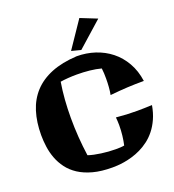

<svg xmlns="http://www.w3.org/2000/svg" viewBox="-173 -1094 1151 1269"><g transform="rotate(-20 402.5 -459.5)"><path d="M789.1 -424.8Q757.3 -424.8 729 -424.1Q700.7 -423.3 672.4 -421.9Q644 -420.4 614.3 -418Q584.5 -415.5 550.8 -412.1Q555.7 -437 557.9 -465.8Q560.1 -494.6 560.1 -524.9Q560.1 -543.5 559.3 -562Q558.6 -580.6 556.2 -597.2Q521 -606.9 476.6 -611.6Q432.1 -616.2 387.2 -616.2Q355.5 -616.2 325.7 -614Q295.9 -611.8 271 -607.9Q261.2 -548.3 256.6 -486.1Q252 -423.8 252 -359.9Q252 -291.5 256.8 -224.1Q261.7 -156.7 271 -90.8Q289.1 -84.5 312 -79.6Q335 -74.7 359.9 -71.3Q384.8 -67.9 410.4 -65.9Q436 -64 460 -64Q476.6 -64 491.9 -64.7Q507.3 -65.4 521 -67.9Q527.8 -97.2 532 -133.1Q536.1 -168.9 536.1 -205.1Q536.1 -233.9 533.2 -261.2Q572.3 -257.3 607.7 -255.6Q643.1 -253.9 680.2 -253.9Q728 -253.9 785.2 -256.8Q775.9 -203.6 757.3 -162.6Q738.8 -121.6 714.1 -90.8Q689.5 -60.1 660.4 -38.1Q631.3 -16.1 600.8 -1.5Q570.3 13.2 540 22Q509.8 30.8 483.2 35.2Q456.5 39.6 434.8 40.8Q413.1 42 399.9 42Q321.8 42 263.9 26.4Q206.1 10.7 165 -16.1Q124 -43 97.4 -78.6Q70.8 -114.3 55.7 -154.5Q40.5 -194.8 34.7 -237.3Q28.8 -279.8 28.8 -319.8Q28.8 -411.1 51.8 -484.4Q74.7 -557.6 123.3 -610.4Q171.9 -663.1 247.1 -693.6Q322.3 -724.1 426.8 -730Q494.1 -730 555.2 -710Q616.2 -689.9 664.8 -651.4Q713.4 -612.8 746.1 -555.7Q778.8 -498.5 789.1 -424.8ZM647 -915 470.7 -758.3 404.8 -775.4 530.8 -961.4Z"/></g></svg>

Font: Galindo
Style: Regular
Weight: 400
Version: Version 1.000